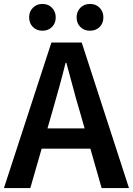

<svg xmlns="http://www.w3.org/2000/svg" viewBox="-22 -955 675 975"><path d="M-2 0 239 -739H393L633 0H494L382 -393Q364 -452 348 -514Q332 -576 315 -636H311Q296 -575 279 -513.5Q262 -452 245 -393L132 0ZM140 -200V-303H489V-200ZM193 -799Q164 -799 145 -818Q126 -837 126 -867Q126 -896 145 -915.5Q164 -935 193 -935Q223 -935 242 -915.5Q261 -896 261 -867Q261 -837 242 -818Q223 -799 193 -799ZM435 -799Q405 -799 386 -818Q367 -837 367 -867Q367 -896 386 -915.5Q405 -935 435 -935Q465 -935 484 -915.5Q503 -896 503 -867Q503 -837 484 -818Q465 -799 435 -799Z"/></svg>

Font: Noto Sans SC Thin SemiBold
Style: Regular
Weight: 600
Version: Version 2.004-H2;hotconv 1.0.118;makeotfexe 2.5.65603